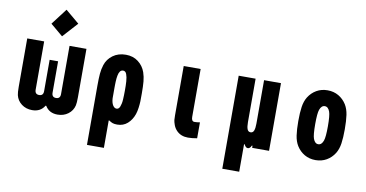

<svg xmlns="http://www.w3.org/2000/svg" viewBox="-107 -1310 3547 1863"><g transform="rotate(10 1666.5 -378.5)"><path d="M546.2 -893.2 412.1 -745.4 289.7 -848.3 410.8 -1007.2ZM371.7 -54.7Q332.7 10.4 250 10.4Q189.5 10.4 145.5 -22.8Q101.6 -56 89.2 -108.7Q83.3 -133.5 83.3 -191.4V-666.7H250V-191.4Q250 -145.8 291.7 -145.8Q333.3 -145.8 333.3 -191.4V-500H416.7V-191.4Q416.7 -145.8 458.3 -145.8Q500 -145.8 500 -191.4V-666.7H666.7V-191.4Q666.7 -133.5 660.8 -108.7Q648.4 -56 604.5 -22.8Q560.5 10.4 500 10.4Q417.3 10.4 378.3 -54.7Z M1054.7 -520.8Q1044.9 -520.8 1037.1 -516.9Q1029.3 -513 1023.8 -504.9Q1018.2 -496.7 1014.3 -487.3Q1010.4 -477.9 1007.8 -463.2Q1005.2 -448.6 1003.6 -435.5Q1002 -422.5 1001.3 -403.3Q1000.7 -384.1 1000.3 -369.8Q1000 -355.5 1000 -333.3V-237.6Q1002.6 -194.7 1017.9 -170.2Q1033.2 -145.8 1054.7 -145.8Q1065.8 -145.8 1074.2 -153Q1082.7 -160.2 1087.9 -174.5Q1093.1 -188.8 1096.7 -204.8Q1100.3 -220.7 1101.6 -244.1Q1102.9 -267.6 1103.5 -286.8Q1104.2 -306 1104.2 -333.3Q1104.2 -361.3 1103.8 -380.2Q1103.5 -399.1 1101.9 -422.9Q1100.3 -446.6 1097 -462.2Q1093.8 -477.9 1088.5 -492.5Q1083.3 -507.2 1074.5 -514Q1065.8 -520.8 1054.7 -520.8ZM1054.7 -677.1Q1125.7 -677.1 1176.1 -638.7Q1226.6 -600.3 1248 -539.7Q1262.4 -497.4 1266.6 -451.2Q1270.8 -404.9 1270.8 -333.3Q1270.8 -282.6 1270.2 -256.2Q1269.5 -229.8 1264.6 -193Q1259.8 -156.2 1250 -127Q1229.8 -68.4 1188.2 -31.6Q1146.5 5.2 1087.2 5.2Q1058.6 5.2 1041.7 -1Q1024.7 -7.2 1006.5 -20.2H1000V250H833.3V-333.3Q833.3 -404.9 837.2 -451.2Q841.1 -497.4 854.8 -539.7Q874.3 -600.3 927.1 -638.7Q979.8 -677.1 1054.7 -677.1Z M1875 1.3Q1825.5 10.4 1785.2 10.4Q1715.5 10.4 1672.5 -33.9Q1650.4 -56.6 1639.3 -86.9Q1628.3 -117.2 1626.6 -135.1Q1625 -153 1625 -181.6V-666.7H1791.7V-194.7Q1791.7 -150.4 1821.6 -150.4Q1845.1 -150.4 1875 -155.6Z M2339.8 -20.8H2333.3V250H2166.7V-666.7H2333.3V-238.9Q2333.3 -193.4 2342.4 -169.6Q2351.6 -145.8 2375 -145.8Q2398.4 -145.8 2407.6 -169.9Q2416.7 -194 2416.7 -238.9V-666.7H2583.3V0H2416.7V-20.8H2410.2Q2395.8 10.4 2375 10.4Q2354.2 10.4 2339.8 -20.8Z M3228.5 -572.9Q3253.9 -531.2 3262.4 -474.3Q3270.8 -417.3 3270.8 -333.3Q3270.8 -249.3 3262.4 -192.4Q3253.9 -135.4 3228.5 -93.8Q3197.9 -44.9 3150.1 -17.3Q3102.2 10.4 3041.7 10.4Q2981.1 10.4 2933.3 -17.3Q2885.4 -44.9 2854.8 -93.8Q2829.4 -135.4 2821 -192.4Q2812.5 -249.3 2812.5 -333.3Q2812.5 -417.3 2821 -474.3Q2829.4 -531.2 2854.8 -572.9Q2885.4 -621.7 2933.3 -649.4Q2981.1 -677.1 3041.7 -677.1Q3102.2 -677.1 3150.1 -649.4Q3197.9 -621.7 3228.5 -572.9ZM2992.2 -475.9Q2979.2 -440.1 2979.2 -333.3Q2979.2 -226.6 2992.2 -190.8Q3008.5 -145.8 3041.7 -145.8Q3074.9 -145.8 3091.1 -190.8Q3104.2 -226.6 3104.2 -333.3Q3104.2 -440.1 3091.1 -475.9Q3074.9 -520.8 3041.7 -520.8Q3008.5 -520.8 2992.2 -475.9Z"/></g></svg>

Font: Monoid
Style: Bold
Weight: 700
Width: 4
Designer: Andreas Larsen (@larsenwork)
Version: Version 0.61